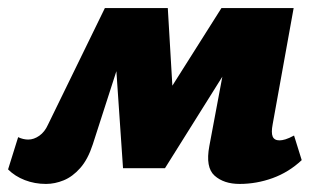

<svg xmlns="http://www.w3.org/2000/svg" viewBox="-43 -446 790 476"><path d="M551 10Q512 10 489 -10.5Q466 -31 476 -84L530 -372L596 -396L366 -29H262L239 -365L271 -426H373L389 -154H334L506 -426H685L633 -138Q629 -117 633 -107.5Q637 -98 650 -98Q656 -98 664.5 -100.5Q673 -103 686 -110L705 -49Q673 -19 633 -4.5Q593 10 551 10ZM71 10Q43 10 18.5 0.5Q-6 -9 -23 -26L2 -106Q8 -103 14.5 -101.5Q21 -100 27 -100Q41 -100 54.5 -109.5Q68 -119 76 -137L217 -426H296L187 -88Q175 -51 156 -29.5Q137 -8 115 1Q93 10 71 10Z"/></svg>

Font: Ysabeau Office Black
Style: Italic
Weight: 900
Italic angle: -12°
Designer: Christian Thalmann (Catharsis Fonts)
Version: Version 2.001;gftools[0.9.30]; featfreeze: tnum,lnum,ss02